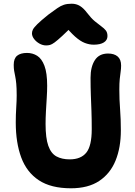

<svg xmlns="http://www.w3.org/2000/svg" viewBox="-20 -1000 724 1033"><path d="M361.8 13Q254.4 13 189.1 -30.1Q123.8 -73.2 94.3 -152.6Q64.8 -232 64.8 -341Q64.8 -382 67.3 -420.7Q69.8 -459.4 69.8 -486.6Q69.8 -525.8 67.5 -549.7Q65.2 -573.6 61.8 -589.5Q58.4 -605.4 56.1 -619Q53.8 -632.6 53.8 -651.2Q53.8 -685.4 72.2 -700.3Q90.6 -715.2 125.4 -715.2Q155.6 -715.2 180 -699.9Q204.4 -684.6 219.1 -646.1Q233.8 -607.6 233.8 -538.8Q233.8 -509.6 231.5 -473.5Q229.2 -437.4 227.2 -401.1Q225.2 -364.8 225.2 -333.4Q225.2 -257 239.9 -215.6Q254.6 -174.2 283.8 -158.4Q313 -142.6 354.8 -142.6Q415.2 -142.6 444.4 -178.8Q473.6 -215 473.6 -305Q473.6 -360.6 472 -403.4Q470.4 -446.2 468.8 -488Q467.2 -529.8 467.2 -582.2Q467.2 -640.2 490.2 -676.1Q513.2 -712 561.6 -712Q594.4 -712 613 -696.1Q631.6 -680.2 631.6 -647.2Q631.6 -630.8 629 -613.7Q626.4 -596.6 624.2 -574.4Q622 -552.2 622 -518.2Q622 -464.6 626.1 -412Q630.2 -359.4 630.2 -298Q630.2 -206 601.7 -136Q573.2 -66 513.8 -26.5Q454.4 13 361.8 13ZM228.6 -755.6Q209.6 -755.6 192 -765.6Q174.4 -775.6 163.2 -790.5Q152 -805.4 152 -820.4Q152 -830.6 157 -840.9Q162 -851.2 180.5 -869.7Q199 -888.2 239.8 -921Q269.2 -942.6 287.9 -955.7Q306.6 -968.8 324.1 -974.4Q341.6 -980 365.4 -980Q390.6 -980 410.1 -968Q429.6 -956 448 -931.4Q470.2 -902.2 490.1 -885.7Q510 -869.2 525.3 -858.2Q540.6 -847.2 549.4 -836Q558.2 -824.8 558.2 -805.8Q558.2 -784.2 539 -771.9Q519.8 -759.6 484.4 -759.6Q460.4 -759.6 436.1 -769Q411.8 -778.4 384 -803.1Q356.2 -827.8 319.6 -873.2L381.4 -871.8Q340.8 -830.6 315.1 -806.9Q289.4 -783.2 274.2 -772Q259 -760.8 249 -758.2Q239 -755.6 228.6 -755.6Z"/></svg>

Font: Shantell Sans Light
Style: Regular
Weight: 300
Designer: Stephen Nixon, Anya Danilova, Shantell Martin
Foundry: Arrow Type
Version: Version 1.011;[c5ecc13dd]